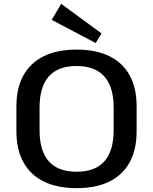

<svg xmlns="http://www.w3.org/2000/svg" viewBox="-20 -966 794 995"><path d="M377 9Q277 9 207.5 -25Q138 -59 101.5 -125Q65 -191 65 -285V-415Q65 -510 101.5 -575.5Q138 -641 207.5 -675Q277 -709 377 -709Q477 -709 546.5 -675Q616 -641 652 -575.5Q688 -510 688 -415V-285Q688 -191 652 -125Q616 -59 546.5 -25Q477 9 377 9ZM377 -76Q473 -76 521 -130Q569 -184 569 -292V-408Q569 -516 520.5 -570Q472 -624 377 -624Q281 -624 233 -570Q185 -516 185 -408V-292Q185 -184 233 -130Q281 -76 377 -76ZM506 -793 476 -743 248 -863 297 -946Z"/></svg>

Font: Pathway Extreme 72pt SemiBold
Style: Regular
Weight: 600
Designer: Eduardo Rodriguez Tunni
Foundry: Eduardo Rodriguez Tunni
Version: Version 1.001;gftools[0.9.26]